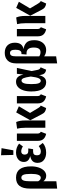

<svg xmlns="http://www.w3.org/2000/svg" viewBox="1226 -2090 1085 3576"><g transform="rotate(-90 1768.0 -302.5)"><path d="M457 -266Q457 -187 435 -122.5Q413 -58 373.5 -21Q334 16 282 16Q218 16 179 -37V205L43 220V-285Q43 -417 93.5 -481.5Q144 -546 247 -546Q457 -546 457 -266ZM317 -265Q317 -370 300 -408.5Q283 -447 247 -447Q210 -447 194.5 -408.5Q179 -370 179 -276V-134Q205 -85 246 -85Q279 -85 298 -128.5Q317 -172 317 -265Z M881 -489 828 -418Q781 -449 736 -449Q708 -449 692 -432.5Q676 -416 676 -384Q676 -353 692.5 -335.5Q709 -318 740 -318H791L777 -228H734Q696 -228 679.5 -210Q663 -192 663 -155Q663 -121 680.5 -102.5Q698 -84 733 -84Q759 -84 782.5 -93Q806 -102 835 -123L893 -48Q822 15 712 15Q628 15 575 -27Q522 -69 522 -145Q522 -203 554 -236.5Q586 -270 649 -282Q539 -307 539 -401Q539 -467 588.5 -506.5Q638 -546 716 -546Q809 -546 881 -489ZM664 -825 796 -816 756 -596H670Z M1068 -152Q1068 -124 1075.5 -109.5Q1083 -95 1102 -84L1063 15Q998 1 965 -36.5Q932 -74 932 -140V-530H1068Z M1312 -362V0H1176V-375Q1176 -463 1159 -526L1283 -543Q1297 -509 1304.5 -469.5Q1312 -430 1312 -362ZM1452 -285 1545 -130Q1557 -111 1566 -101.5Q1575 -92 1589 -86L1543 15Q1501 10 1472.5 -10Q1444 -30 1422 -77L1316 -281L1462 -543L1576 -493Z M1766 -152Q1766 -124 1773.5 -109.5Q1781 -95 1800 -84L1761 15Q1696 1 1663 -36.5Q1630 -74 1630 -140V-530H1766Z M2167 -408 2181 -530H2291L2232 -257L2255 -141Q2260 -118 2271.5 -106Q2283 -94 2302 -88L2258 15Q2175 4 2162 -78L2156 -117Q2139 -51 2107.5 -18Q2076 15 2023 15Q1943 15 1897.5 -53Q1852 -121 1852 -261Q1852 -348 1874 -412.5Q1896 -477 1937 -511.5Q1978 -546 2034 -546Q2089 -546 2121 -511.5Q2153 -477 2167 -408ZM1989 -261Q1989 -164 2004.5 -124.5Q2020 -85 2051 -85Q2079 -85 2098 -124.5Q2117 -164 2130 -270Q2116 -369 2099.5 -406.5Q2083 -444 2056 -444Q2023 -444 2006 -401Q1989 -358 1989 -261Z M2807 -206Q2807 -138 2783 -88Q2759 -38 2717.5 -11.5Q2676 15 2625 15Q2557 15 2506 -22V201L2375 220V-544Q2375 -649 2428.5 -702.5Q2482 -756 2571 -756Q2660 -756 2710 -706Q2760 -656 2760 -568Q2760 -498 2731 -458Q2702 -418 2641 -405Q2713 -397 2760 -353.5Q2807 -310 2807 -206ZM2670 -215Q2670 -286 2642.5 -318Q2615 -350 2569 -350H2540L2548 -445H2567Q2595 -445 2612 -472Q2629 -499 2629 -558Q2629 -612 2613.5 -635Q2598 -658 2569 -658Q2536 -658 2521 -633Q2506 -608 2506 -545V-114Q2539 -90 2584 -90Q2670 -90 2670 -215Z M3015 -152Q3015 -124 3022.5 -109.5Q3030 -95 3049 -84L3010 15Q2945 1 2912 -36.5Q2879 -74 2879 -140V-530H3015Z M3259 -362V0H3123V-375Q3123 -463 3106 -526L3230 -543Q3244 -509 3251.5 -469.5Q3259 -430 3259 -362ZM3399 -285 3492 -130Q3504 -111 3513 -101.5Q3522 -92 3536 -86L3490 15Q3448 10 3419.5 -10Q3391 -30 3369 -77L3263 -281L3409 -543L3523 -493Z"/></g></svg>

Font: Fira Sans Extra Condensed SemiBold
Style: Regular
Weight: 600
Width: 1
Designer: Carrois Corporate & Edenspiekermann AG
Foundry: Carrois Corporate GbR & Edenspiekermann AG
Version: Version 4.203